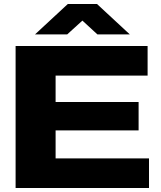

<svg xmlns="http://www.w3.org/2000/svg" viewBox="-20 -940 803 960"><path d="M58 0V-710H718V-562H258V-430H673V-288H258V-148H725V0ZM155 -768 319 -920H465L629 -768H467L392 -837L316 -768Z"/></svg>

Font: Special Gothic Extended Bold
Style: Regular
Weight: 700
Width: 7
Designer: Alistair McCready
Foundry: Monolith
Version: Version 1.000; ttfautohint (v1.8.4.7-5d5b)